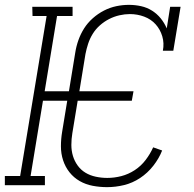

<svg xmlns="http://www.w3.org/2000/svg" viewBox="-31 -763 801 791"><path d="M410 8Q380 8 351 2.5Q322 -3 297.5 -17Q273 -31 255.5 -53Q238 -75 229 -102.5Q220 -130 220 -160Q220 -190 225 -220L246 -348H146L95 -38H154V0H-11V-38H52L161 -697H103L102 -735H268V-697H204L153 -387H253L279 -546Q283 -572 292 -597.5Q301 -623 315.5 -646Q330 -669 351.5 -688Q373 -707 397.5 -719.5Q422 -732 448 -737.5Q474 -743 500 -743Q526 -743 550.5 -737.5Q575 -732 595.5 -719Q616 -706 631 -687.5Q646 -669 656 -646L670 -735H713L683 -554H640Q646 -585 637.5 -613.5Q629 -642 610 -663Q591 -684 563 -694.5Q535 -705 504 -705Q483 -705 461 -700Q439 -695 418.5 -684.5Q398 -674 380.5 -658.5Q363 -643 351 -623.5Q339 -604 332 -582.5Q325 -561 321 -540L296 -387H519L512 -348H289L267 -214Q263 -190 263 -166Q263 -142 269.5 -120.5Q276 -99 289 -81Q302 -63 321 -51.5Q340 -40 363.5 -35Q387 -30 411 -30Q440 -30 469 -37.5Q498 -45 524 -62Q550 -79 569 -104Q588 -129 600 -156L637 -143Q624 -110 600.5 -80Q577 -50 546 -29.5Q515 -9 480 -0.5Q445 8 410 8Z"/></svg>

Font: Iosevka Etoile Extralight
Style: Italic
Weight: 200
Italic angle: -9°
Designer: Belleve Invis
Foundry: Belleve Invis
Version: Version 22.1.2; ttfautohint (v1.8.4)